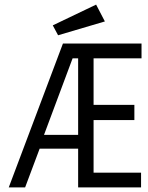

<svg xmlns="http://www.w3.org/2000/svg" viewBox="-20 -813 640 833"><path d="M18 0 253 -624H594V-560H386V-358H563V-292H386V-64H592V0H319V-168H152L89 0ZM171 -228H319V-560H295ZM232 -660 209 -703 397 -793 435 -720Z"/></svg>

Font: Inconsolata Expanded
Style: Regular
Weight: 400
Width: 7
Monospace: yes
Designer: Raph Levien, Cyreal, Brenton Simpson
Foundry: Raph Levien, Cyreal, Google
Version: Version 3.000; ttfautohint (v1.8.2.53-6de2)